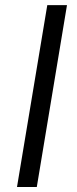

<svg xmlns="http://www.w3.org/2000/svg" viewBox="-20 -747 306 767"><path d="M247.6 -726.6 127 0H47.9L168.9 -726.6Z"/></svg>

Font: Inter
Style: Italic
Weight: 400
Italic angle: -9.3988°
Designer: Rasmus Andersson
Foundry: rsms
Version: Version 4.001;git-66647c0bb